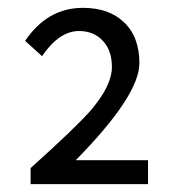

<svg xmlns="http://www.w3.org/2000/svg" viewBox="-20 -910 450 489"><path d="M58 -482Q174 -586 213 -631Q265 -693 265 -739Q265 -782 242 -806Q219 -831 181 -831Q131 -831 87 -767L44 -806Q101 -890 191 -890Q257 -890 295 -854Q335 -817 335 -749Q335 -667 173 -502H357V-441H58Z"/></svg>

Font: Noto Sans Tobesmart edit
Style: Regular
Weight: 400
Designer: Ryoko NISHIZUKA  (kana & ideographs); Paul D. Hunt (Latin, Greek & Cyrillic); Wenlong ZHANG  (bopomofo); Sandoll Communi
Foundry: Adobe Systems Incorporated
Version: Version 1.005 Oct 7, 2021